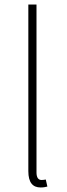

<svg xmlns="http://www.w3.org/2000/svg" viewBox="-20 -814 294 847"><path d="M159 13C174 13 180 11 189 9L182 -22C171 -20 167 -20 163 -20C149 -20 141 -31 141 -53V-794H105V-59C105 -8 125 13 159 13Z"/></svg>

Font: Noto Sans CJK HK Thin
Style: Regular
Weight: 100
Designer: Ryoko NISHIZUKA 西塚涼子 (kana, bopomofo & ideographs); Paul D. Hunt (Latin, Greek & Cyrillic); Sandoll Communications 산돌커뮤니
Foundry: Adobe
Version: Version 2.004;hotconv 1.0.118;makeotfexe 2.5.65603